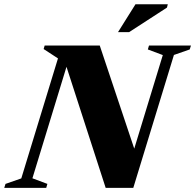

<svg xmlns="http://www.w3.org/2000/svg" viewBox="-60 -904 938 924"><path d="M603.5 -136.5 559 -100 723.5 -639 651.5 -666 657 -685H859L853 -666L777 -639.5L581.5 0H448.5L248.5 -618L274.5 -630L96 -46L168 -19L162.5 0H-39.5L-33.5 -19L42.5 -45.5L219 -623L150 -668L155 -685H420ZM508 -749.5 592 -883.5H747.5L743.5 -867.5L561.5 -749.5Z"/></svg>

Font: Newsreader 36pt ExtraBold
Style: Italic
Weight: 800
Italic angle: -17°
Designer: Hugues Gentile
Foundry: Production Type
Version: Version 1.003